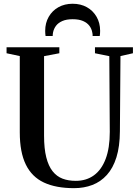

<svg xmlns="http://www.w3.org/2000/svg" viewBox="-20 -995 740 1024"><path d="M375 8.5Q278.5 8.5 214.2 -21.5Q150 -51.5 117.8 -117.2Q85.5 -183 85.5 -289V-696L15 -711V-743H296.5V-711L215 -695.5V-271.5Q215 -202.5 226.8 -156Q238.5 -109.5 260.5 -81.8Q282.5 -54 313.5 -42.2Q344.5 -30.5 384 -30.5Q440.5 -30.5 481 -60Q521.5 -89.5 543.5 -147.5Q565.5 -205.5 565.5 -291.5L563 -695.5L486.5 -711V-743H689V-711L622.5 -696L619.5 -295.5Q619 -214 601 -156.2Q583 -98.5 550 -62Q517 -25.5 472.5 -8.5Q428 8.5 375 8.5ZM367.5 -975Q410.5 -975 443.5 -956.5Q476.5 -938 495.2 -905.2Q514 -872.5 514 -830.5Q514 -823 513.5 -816.8Q513 -810.5 512 -803H474Q474 -807.5 473.8 -812.5Q473.5 -817.5 472 -822.5Q468.5 -842 456.5 -857.8Q444.5 -873.5 422.8 -883Q401 -892.5 367.5 -892.5Q334.5 -892.5 312.8 -883Q291 -873.5 279 -857.8Q267 -842 263 -822.5Q262 -817.5 261.5 -812.5Q261 -807.5 261 -803H223Q222 -810.5 221.5 -816.8Q221 -823 221 -830.5Q221 -872.5 239.8 -905.2Q258.5 -938 291.5 -956.5Q324.5 -975 367.5 -975Z"/></svg>

Font: Merriweather 96pt SemiBold
Style: Regular
Weight: 600
Version: Version 2.100